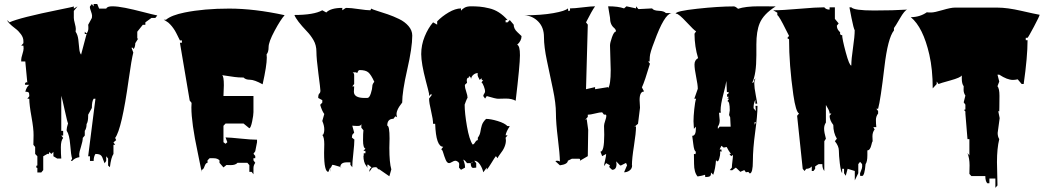

<svg xmlns="http://www.w3.org/2000/svg" viewBox="-20 -777 5150 941"><path d="M113.8 -372.1 104 -475.6H84V-484.9Q84 -492.7 89.8 -511.5Q95.7 -530.3 95.7 -539.8Q95.7 -549.3 94.7 -553.2H84L94.7 -565.4V-576.2Q94.7 -592.8 82.5 -609.4Q70.3 -626 55.7 -636.7Q16.6 -666.5 15.6 -678.2L26.4 -667.5Q73.7 -689.9 274.4 -730.5Q338.9 -743.2 341.8 -745.6V-734.9L359.9 -745.6L341.8 -723.6V-689Q341.8 -680.2 346.7 -662.1Q351.6 -644 351.6 -635Q351.6 -626 350.6 -621.6Q360.8 -606.9 363.8 -583.3Q366.7 -559.6 368.4 -538.8Q370.1 -518.1 377.4 -509.3L404.3 -610.4H395.5V-621.6L404.3 -612.8Q413.1 -624 413.1 -638.2Q413.1 -652.3 412.1 -655.3L430.2 -689Q431.2 -692.4 431.2 -699.7Q431.2 -707 425.8 -721.7Q420.4 -736.3 420.4 -741.2L420.9 -745.6L430.2 -757.3L439 -745.6V-757.3H456.5L465.8 -734.9H500.5Q505.4 -746.1 530.5 -746.1Q555.7 -746.1 593.8 -738.5Q631.8 -731 680.4 -718.3Q729 -705.6 751 -701.2L741.2 -689H722.2L692.4 -667.5V-655.3H679.7L652.8 -621.6V-587.9H657.2L643.1 -565.4Q643.1 -556.2 640.1 -545.9L635.7 -538.1L633.3 -537.6Q631.3 -543.5 628.9 -543.5Q626.5 -543.5 624.5 -543L633.3 -519.5Q624.5 -485.8 610.8 -387.7Q576.7 -143.6 544.4 -101.1L549.3 -90.3L536.1 -79.1L544.4 -67.4H536.1V-22.5Q524.4 -5.9 518.6 42.5L509.8 34.2V0L500.5 -11.2V11.7L492.7 23.4Q489.7 17.1 486.3 7.3Q482.9 -2.4 481.2 -6.3Q479.5 -10.3 475.6 -14.6Q468.8 -22.5 447.8 -22.5Q439 -9.8 439 11.7H420.9V-11.2H412.1L447.8 -293H439Q430.2 -280.8 430.2 -248L412.1 -214.8V-209Q412.1 -180.2 404.3 -168.9Q404.3 -147.9 395.5 -135.7V-112.8L385.7 -101.1Q385.7 -85.9 377 -58.1Q368.2 -30.3 368.2 -22Q368.2 -13.7 369.1 -6.8Q346.2 -2.9 333.5 11.7H327.6L333.5 0Q328.1 -15.1 324.2 -66.2Q320.3 -117.2 307.1 -135.7L306.6 -140.6Q306.6 -150.9 313.5 -172.4Q310.1 -177.7 297.4 -236.1Q284.7 -294.4 280.3 -307.6V-135.7H289.6V-112.8H280.3L289.6 -101.1Q278.3 -87.9 278.3 -55.2Q278.3 -22.5 280.3 0H260.3L241.7 -11.2V-32.7L231.4 -22.5L221.7 -32.7V-30.8Q221.7 -27.8 219.7 -24.7Q217.8 -21.5 216.6 -21.5Q215.3 -21.5 213.4 -23.4L191.9 -11.2V56.6L182.1 68.4H163.1V45.9H161.6Q157.7 45.9 157.7 40Q157.7 34.2 161.6 34.2H163.1V-11.2L152.3 -22.5V-56.6L143.6 -67.4L144.5 -114.7Q145 -145 134.3 -204.3Q123.5 -263.7 123.5 -293H113.8L123.5 -305.2V-310.1Q123.5 -321.3 119.6 -324.5Q115.7 -327.6 104 -327.6Q110.8 -352.5 123.5 -361.3H104Q102.1 -363.3 102.1 -365.2Q102.1 -368.2 104.7 -371.1Q107.4 -374 109.6 -374Q111.8 -374 113.8 -372.1Z M1111.3 32.2 1089.8 31.7 1075.2 43.5 1055.7 21V8.8Q1045.9 -1.5 1026.9 -1.5H1007.3L997.1 8.8V21Q988.3 21 982.4 38.1Q976.6 55.2 968.3 55.2V65.4Q963.4 39.1 948.7 -31.2Q918 -174.8 918 -250.5Q918 -265.6 918.9 -272.9L909.7 -284.2L861.8 -567.4H871.6V-579.1H861.8Q860.4 -581.5 855.7 -591.1Q851.1 -600.6 849.6 -603.5Q848.1 -606.4 843.8 -615Q839.4 -623.5 837.2 -627Q835 -630.4 830.3 -637.5Q825.7 -644.5 822.5 -647.9Q819.3 -651.4 814.5 -657Q809.6 -662.6 805.2 -666Q790.5 -676.3 782.7 -680.2H793.5Q819.8 -702.6 885.3 -715.8Q980 -734.9 1103.3 -734.9Q1226.6 -734.9 1375 -702.6Q1355.5 -681.2 1325.9 -626.2Q1296.4 -571.3 1296.4 -546.4Q1296.4 -521.5 1286.6 -510.7L1287.6 -494.6Q1287.6 -455.6 1267.1 -363.8Q1226.6 -386.2 1205.1 -386.2Q1183.6 -386.2 1173.8 -397Q1147.9 -397 1129.6 -399.7Q1111.3 -402.3 1094.5 -404.8Q1077.6 -407.2 1068.4 -408.7Q1077.1 -403.8 1077.1 -359.4L1075.2 -306.6H1222.2V-227.5Q1222.2 -212.9 1215.8 -181.9Q1209.5 -150.9 1202.1 -148.4L1173.8 -171.4H1085.4L1075.2 -160.6V-80.1L1085.4 -72.3L1094.2 -80.1L1085.4 -103.5Q1108.4 -103 1159.9 -97.7Q1211.4 -92.3 1239.7 -92.3V-80.1L1231 -35.6L1222.2 -23.4L1231 -12.7V-1.5H1222.2V8.8L1231 21Q1222.2 33.2 1222.2 46.9V77.1L1213.4 65.4H1202.1V32.2L1192.4 21H1144Q1134.3 32.2 1111.3 32.2Z M1763.2 -16.6 1762.2 -22.5Q1762.2 -24.9 1763.2 -25.9H1771V-37.6H1761.2L1771 -48.8Q1759.3 -52.2 1759.3 -89.1Q1759.3 -126 1761.2 -138.7L1751 -150.9V-168.9Q1748.5 -159.7 1734.1 -159.7Q1719.7 -159.7 1706.5 -161.1L1715.8 -127L1706.5 -116.2L1704.6 -103L1715.8 -93.8H1716.8Q1716.8 -71.3 1711.7 -25.6Q1706.5 20 1706.5 42.5L1697.3 30.8V18.6H1680.2Q1648.9 18.6 1647.9 41Q1642.1 40 1628.9 35.4Q1615.7 30.8 1608.4 30.8L1599.1 50.3V42.5L1589.4 65.4Q1568.4 65.4 1568.4 -27.8L1569.3 -70.3Q1569.3 -104 1559.6 -116.2H1563Q1569.3 -125 1569.3 -143.3Q1569.3 -161.6 1559.6 -184.1L1569.3 -218.3Q1558.1 -232.9 1549.3 -263.2L1559.6 -274.4V-286.1L1539.6 -296.9Q1539.6 -314 1544.9 -318.4Q1550.3 -322.8 1550.3 -332.5Q1550.3 -342.3 1540.5 -416.5Q1530.8 -490.7 1530.8 -523.2Q1530.8 -555.7 1516.6 -580.1Q1502.4 -604.5 1484.4 -623Q1433.1 -676.8 1422.9 -703.6Q1518.1 -703.6 1559.6 -726.6L1579.1 -715.8Q1600.6 -738.3 1657.7 -738.3V-726.6Q1673.3 -738.3 1677.2 -738.3Q1699.2 -738.3 1738.3 -732.4Q1777.3 -726.6 1795.4 -726.6L1799.3 -734.9Q1804.7 -731 1828.9 -723.6Q1853 -716.3 1880.6 -706.8Q1908.2 -697.3 1936 -683.8Q1963.9 -670.4 1982.2 -649.2Q2000.5 -627.9 2000.5 -602.5Q2000.5 -543.5 1975.8 -435.8Q1951.2 -328.1 1951.2 -274.4Q1918.5 -233.9 1924.3 -210.4Q1924.3 -205.6 1926.8 -202.1L1917.5 -207L1908.2 -194.8Q1877.9 -194.8 1877.9 -161.1Q1889.2 -161.1 1889.2 -98.1L1888.2 -51.8Q1888.2 20 1897.9 53.2L1888.2 86.9L1839.4 53.2Q1832.5 53.2 1830.1 47.9Q1827.6 42.5 1819.8 42.5Q1812 42.5 1807.6 44.2Q1803.2 45.9 1801.8 48.1Q1800.3 50.3 1796.9 55.7Q1793.5 61 1790 65.4Q1790 48.8 1800.8 44.4Q1800.8 43 1783.7 29.3L1780.3 30.8V47.4Q1779.8 41.5 1774.9 35.6Q1761.2 19 1761.2 -14.2Q1763.2 -14.2 1763.2 -16.6ZM1715.8 -353.5 1714.4 -327.6Q1714.4 -296.9 1767.1 -296.9H1780.3Q1790.5 -296.9 1797.6 -319.6Q1804.7 -342.3 1804.7 -353.8Q1804.7 -365.2 1814.5 -376Q1798.8 -410.6 1785.4 -422.1Q1772 -433.6 1743.2 -433.6Q1737.3 -433.6 1734.1 -426.3Q1731 -418.9 1730 -418.9L1725.1 -422.4H1708Q1710.9 -421.9 1713.4 -417.7Q1715.8 -413.6 1715.8 -409.7V-365.2L1706.5 -353.5ZM1599.1 65.4Q1598.1 62 1598.1 56.9Q1598.1 51.8 1599.1 50.3ZM1647.9 41 1654.8 42.5H1647.9Z M2420.9 -293Q2409.7 -293 2365.7 -306.2L2357.4 -293.9L2348.6 -306.2Q2348.6 -312 2353 -317.6Q2357.4 -323.2 2357.4 -330.1Q2357.4 -336.9 2351.6 -353.3Q2345.7 -369.6 2339.8 -373L2348.6 -385.3L2341.8 -383.8L2339.8 -393.6L2331.1 -385.3Q2320.8 -402.8 2320.8 -409.9Q2320.8 -417 2321.8 -418.9Q2310.5 -418.9 2300.5 -410.9Q2290.5 -402.8 2288.6 -390.1L2287.1 -397L2278.3 -404.8V-397Q2267.6 -397 2267.6 -382.3Q2267.6 -379.9 2269 -371.1L2259.3 -362.3L2258.3 -357.9Q2258.3 -347.7 2264.9 -328.1Q2271.5 -308.6 2271.5 -297.9Q2269.5 -295.9 2263.4 -280.8Q2257.3 -265.6 2257.3 -264.2Q2257.3 -222.7 2268.6 -157.7Q2279.8 -92.8 2296.4 -68.8Q2302.2 -68.8 2308.6 -79.6Q2314.9 -90.3 2321.8 -90.3V-102.1Q2332 -115.7 2334.5 -131.6Q2336.9 -147.5 2341.6 -163.1Q2346.2 -178.7 2362.3 -194.3Q2384.3 -194.3 2419.2 -183.8Q2454.1 -173.3 2467.8 -158.2V-159.7L2478.5 -158.2Q2460.9 -132.8 2458 -113.8H2467.8L2458 -102.1L2459.5 -89.4Q2459.5 -57.1 2431.2 -22Q2420.9 -9.3 2419.4 -1.5L2410.2 -11.7Q2402.8 -2 2388.9 21Q2375 43.9 2365.7 55.2V44.4L2348.6 67.4Q2344.2 46.9 2332 28.8Q2319.8 10.7 2304.2 10.7L2314 22.5V44.4L2300.8 45.9Q2287.1 46.9 2287.1 22.5H2269Q2260.3 9.8 2250.5 4.9Q2252 10.3 2254.9 17.6Q2259.3 30.3 2259.3 44.4L2239.3 55.2L2229.5 44.4L2230.5 27.3Q2230.5 20.5 2223.9 15.6Q2217.3 10.7 2211.4 10.7Q2205.6 10.7 2195.8 16.6Q2186 22.5 2181.2 22.5Q2170.9 22.5 2164.1 5.6Q2157.2 -11.2 2152.3 -28.1Q2147.5 -44.9 2142.1 -44.9L2152.3 -57.6Q2116.7 -57.6 2112.8 -170.4H2102.5Q2102.5 -191.9 2092.8 -232.4Q2083 -272.9 2083 -293.9L2095.7 -311L2093.3 -316.9L2083 -306.6V-316.9Q2079.6 -333.5 2067.4 -378.9Q2044.4 -466.8 2044.4 -511.7Q2044.4 -556.6 2061.3 -597.9Q2078.1 -639.2 2102.5 -667.5L2122.6 -656.2V-672.4Q2146 -696.8 2178.7 -716.1Q2211.4 -735.4 2239.3 -735.8V-724.6Q2246.1 -733.4 2257.6 -739.7Q2269 -746.1 2289.8 -746.1Q2310.5 -746.1 2330.8 -744.4Q2351.1 -742.7 2377.4 -736.3Q2427.2 -725.1 2467.8 -678.7H2458V-667.5H2467.8L2478.5 -678.7L2497.6 -656.2Q2497.6 -636.2 2515.6 -619.6Q2533.7 -603 2536.1 -600.1Q2536.1 -577.1 2514.6 -557.6Q2528.3 -553.2 2528.3 -506.3Q2528.3 -459.5 2507.3 -283.2Q2488.8 -293.9 2459 -293.9ZM2296.4 13.7Q2295.4 19 2288.6 22.5Q2296.4 22.5 2296.4 13.7ZM2184.6 9.8Q2183.6 8.8 2182.6 8.8Q2181.6 8.8 2181.6 10.7Q2181.6 9.8 2184.6 9.8Z M3116.7 -249 3106.9 -170.4 3088.4 -154.8 3097.2 -158.2Q3097.2 -126 3087.2 -63Q3077.1 0 3077.1 33.2H3078.1Q3078.1 49.3 3065.9 58.3Q3053.7 67.4 3038.6 67.4L3053.2 33.2L3048.8 22.5L3046.9 22L3022.9 34.2L3018.6 33.2L3000 13.7L3001.5 26.9Q3001.5 55.2 2980 55.2Q2979 54.2 2975.1 50.8Q2966.3 43.9 2966.3 40Q2966.3 36.1 2969.7 33.2L2950.7 22.5L2940.4 37.1Q2940.9 27.8 2945.8 8.1Q2950.7 -11.7 2950.7 -22.5L2931.2 -11.7L2922.9 -33.7Q2941.4 -33.7 2941.4 -116.2L2940.4 -159.7Q2940.4 -168.5 2946 -184.8Q2951.7 -201.2 2951.7 -208.5Q2951.7 -215.8 2944.8 -215.8L2940.4 -214.8L2931.2 -226.6Q2919.4 -226.6 2896.2 -220.7Q2873 -214.8 2860.8 -214.8V-204.1L2847.7 -189L2855.5 -193.4Q2862.8 -142.1 2862.8 -140.6L2860.8 -11.7L2822.3 10.7L2823.2 3.4L2819.8 1H2782.7L2763.2 10.7Q2761.7 28.3 2724.1 33.2L2702.6 13.7Q2702.6 10.7 2710.4 10.7Q2718.3 10.7 2724.1 14.6Q2723.6 -22 2714.1 -98.4Q2704.6 -174.8 2704.6 -222.4Q2704.6 -270 2689.9 -340.1Q2675.3 -410.2 2660.6 -479Q2646 -547.9 2646 -595.2Q2646 -642.6 2618.2 -671.1Q2590.3 -699.7 2550.8 -702.1Q2632.8 -702.1 2691.9 -712.6Q2751 -723.1 2763.2 -735.8L2765.6 -723.6L2767.6 -722.7Q2773.9 -722.7 2773.9 -732.4L2772.9 -735.8Q2794.9 -735.8 2836.2 -741Q2877.4 -746.1 2896.5 -746.1Q2880.9 -724.6 2852.1 -667.5L2860.8 -656.2L2852.1 -339.8L2896.5 -350.1V-339.8L2960.4 -350.1V-344.7Q2973.1 -361.3 2973.1 -433.6L2969.7 -554.2Q2969.7 -567.4 2979.5 -595Q2989.3 -622.6 2999 -622.6Q2999 -632.3 2989.3 -640.6Q2969.7 -656.7 2969.7 -690.4L2960.4 -746.1Q3009.8 -746.1 3038.6 -735.8L3050.3 -746.1L3097.2 -735.8V-746.1L3108.9 -732.4L3175.8 -735.8Q3183.1 -725.1 3208.7 -724.1Q3234.4 -723.1 3243.7 -712.9H3271Q3235.4 -707 3187 -573.2Q3165.5 -518.6 3164.6 -498L3163.6 -475.6H3156.7L3165.5 -464.8Q3140.1 -378.9 3126 -348.6L3136.7 -328.6Q3114.7 -328.6 3114.7 -286.6Z M3687 -559.1V-506.8Q3687 -412.6 3666.5 -371.1Q3675.8 -371.1 3675.8 -382.3V-386.2L3684.6 -393.6Q3676.8 -385.7 3676.8 -366.9Q3676.8 -348.1 3683.8 -312Q3690.9 -275.9 3691.4 -269H3682.1V-288.1Q3673.3 -270.5 3673.3 -251.5V-246.6L3684.6 -232.9L3682.6 -258.3H3692.4V-254.4Q3692.4 -212.9 3681.2 -130.1Q3669.9 -47.4 3669.9 12Q3669.9 71.3 3654.8 73.2L3647.5 65.4L3635.7 67.4L3627.9 56.6L3606.4 65.9L3607.9 64.5L3586.4 44.4L3568.4 57.6L3556.6 56.6L3566.9 44.4Q3566.9 34.2 3569.6 13.7Q3572.3 -6.8 3572.3 -17.6L3563.5 -11.7L3554.7 -22.5H3562.5Q3550.3 -38.6 3541.5 -56.6L3526.9 -53.7L3515.6 -62.5L3506.8 -44.4H3515.6L3516.6 -33.7L3509.3 -35.2L3509.8 -26.9Q3509.8 -16.6 3505.6 -1.5Q3501.5 13.7 3496.3 13.7Q3491.2 13.7 3489.3 5.9Q3486.3 49.8 3475.6 79.6L3464.4 68.4V75.2Q3464.4 83 3459 86.9Q3452.1 90.8 3436.5 90.8L3435.5 79.6Q3421.4 84.5 3398.9 87.9Q3381.8 67.9 3381.6 25.9Q3381.3 -16.1 3380.9 -22.5L3388.7 -21.5L3390.6 -33.7Q3381.8 -36.1 3377.7 -72Q3373.5 -107.9 3372.6 -111.3Q3390.6 -111.3 3390.6 -147.5V-156.2L3380.9 -145.5L3378.9 -183.1Q3378.9 -206.1 3382.6 -241.7Q3386.2 -277.3 3391.6 -293H3382.8L3399.9 -341.8Q3399.9 -361.3 3391.8 -400.4Q3383.8 -439.5 3383.8 -460.9Q3383.8 -482.4 3401.4 -492.2Q3384.3 -547.4 3383.8 -611.8L3391.6 -623.5Q3382.8 -627.4 3344.5 -668.7Q3306.2 -710 3294.4 -710H3291.5Q3291.5 -722.7 3396.5 -734.1Q3501.5 -745.6 3576.7 -745.6Q3584 -745.6 3597.2 -733.9Q3633.8 -746.1 3699.2 -746.1L3781.7 -745.6Q3721.7 -708 3703.1 -662.6Q3687 -624 3687 -559.1ZM3511.7 -235.8 3512.7 -224.6H3503.9L3507.3 -187Q3507.3 -168.9 3498 -156.2L3498.5 -145.5L3507.3 -156.2H3561L3558.6 -202.1L3553.2 -213.4L3556.6 -235.8Q3556.6 -281.2 3544.9 -281.2L3553.2 -293H3544.9L3552.2 -302.7H3543.9L3543 -314.9Q3551.3 -314.9 3551.3 -325.7H3542.5L3540 -380.4Q3537.6 -362.3 3524.7 -313.2Q3511.7 -264.2 3511.7 -235.8ZM3683.6 -177.2 3679.2 -179.2Q3678.2 -179.2 3678.2 -173.3V-165.5Q3678.2 -166.5 3685.5 -178.2Q3684.6 -177.2 3683.6 -177.2ZM3657.7 75.7 3652.8 73.2ZM3605.5 67.4Q3605.5 65.9 3606.4 65.9Z M4064 -164.6Q4045.9 -188 4045.9 -209.5L4054.7 -220.7H4045.9Q4045.9 -231.4 4037.6 -245.4Q4029.3 -259.3 4027.8 -262.7V-176.3Q4019 -163.6 4019 -146.2Q4019 -128.9 4027.8 -97.2L4020 -85V61Q4010.3 49.8 4010.3 27.3H3993.2Q3991.7 27.3 3983.6 32.7Q3975.6 38.1 3975.1 38.6V50.3L3966.8 61H3958.5V38.6Q3948.2 50.3 3931.6 50.3L3922.9 61L3914.1 50.3L3886.7 -209.5L3896 -220.7Q3880.4 -228.5 3868.2 -312Q3847.2 -460.4 3847.2 -584.5L3838.4 -590.3L3847.2 -601.1Q3844.2 -606 3831.5 -631.8Q3799.8 -696.3 3789.6 -703.6V-714.8L3769.5 -726.6Q3813 -726.6 3897 -733.9Q3981 -741.2 4020 -741.2Q4028.3 -730 4045.9 -730V-741.2H4071.8V-684.6L4090.3 -662.1L4081.5 -651.4Q4081.5 -635.3 4092.3 -624.5Q4098.6 -618.2 4097.9 -616.7Q4097.2 -615.2 4097.2 -612.5Q4097.2 -609.9 4099.6 -607.2Q4102.1 -604.5 4104.5 -604.5L4107.4 -606Q4107.4 -586.4 4125 -521Q4142.6 -455.6 4152.3 -455.6V-456.1Q4152.3 -486.3 4160.6 -542.5Q4168.9 -598.6 4168.9 -628.9Q4163.6 -637.2 4153.3 -688.7Q4143.1 -740.2 4143.1 -741.2H4152.3Q4165.5 -725.6 4263.2 -725.6Q4360.8 -725.6 4426.8 -730Q4414.1 -727.5 4390.4 -686.5Q4366.7 -645.5 4361.3 -639.6V-627.9Q4331.1 -590.3 4314.5 -448.2Q4295.4 -286.1 4283.7 -244.1H4274.9L4283.7 -232.9V-220.7Q4272.9 -206.5 4272.9 -189Q4272.9 -171.4 4274.9 -153.8H4260.3L4266.6 -142.6Q4255.9 -128.9 4255.9 -109.1Q4255.9 -89.4 4256.8 -85Q4253.4 -80.1 4251 -67.9Q4244.6 -40 4231 -40V-16.1Q4231 15.6 4222.2 27.3Q4217.3 85.4 4205.1 85.4L4195.3 84.5V71.8Q4195.3 70.3 4200.4 58.6Q4205.6 46.9 4205.6 38.1Q4205.6 29.3 4205.1 27.3L4195.3 16.1L4186.5 27.3V71.8L4169.4 106.9V61L4134.3 50.3L4125 84.5L4116.7 71.8V50.3H4107.4V71.8Q4100.6 62.5 4095.9 23.2Q4091.3 -16.1 4091.3 -38.6Q4091.3 -61 4071.8 -85L4081.5 -97.2Q4064 -126 4064 -164.6Z M4866.2 17.6 4868.7 131.8 4858.4 143.6V98.1H4829.1V121.1H4818.8Q4809.1 111.3 4809.1 85.9H4740.7L4731 75.2L4731.9 33.2Q4731.9 -1 4721.7 -26.9L4731 -15.1V-95.2H4721.7L4711.4 -220.7V-230.5L4704.6 -238.3L4711.4 -240.7V-264.2L4703.1 -275.4L4711.4 -308.6Q4702.6 -321.3 4702.6 -336.9Q4702.6 -352.5 4703.1 -354.5Q4693.8 -366.2 4693.8 -391.1V-407.7Q4689 -397 4637.7 -382.8Q4586.4 -368.7 4579.6 -365.2L4570.8 -377.4V-365.2L4551.3 -343.8Q4551.3 -436.5 4534.7 -509.3Q4503.9 -643.6 4443.8 -692.9Q4487.8 -692.9 4522.5 -716.8Q4527.8 -715.8 4543.7 -715.8Q4559.6 -715.8 4599.9 -727.8Q4640.1 -739.7 4659.2 -739.7H4868.7Q4916.5 -739.7 4984.6 -724.1Q5052.7 -708.5 5075.2 -704.6Q5075.2 -698.7 5047.6 -646.7Q5020 -594.7 5016.1 -591.8H5007.3V-580.1H5016.1Q5016.1 -498.5 4997.1 -365.2H4987.3L4967.8 -388.2Q4954.6 -385.3 4944.3 -385.3Q4916.5 -385.3 4877.4 -411.1H4868.7L4877.4 -377.4L4868.7 -354.5Q4878.4 -342.8 4878.4 -307.1Q4878.4 -271.5 4877.9 -252.4Q4877.4 -233.4 4877.4 -230.5Q4877 -230.5 4875 -232.9Q4873 -232.9 4873 -229.5L4879.4 -198.2L4869.6 -125.5Q4869.6 -107.4 4877.4 -95.2Q4866.2 -49.8 4866.2 17.6Z"/></svg>

Font: Butcherman
Style: Regular
Weight: 400
Version: Version 001.004